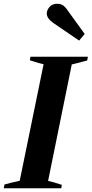

<svg xmlns="http://www.w3.org/2000/svg" viewBox="-37 -1002 488 1022"><path d="M248 -879Q212 -904 212 -930Q212 -948 226.5 -965Q241 -982 268 -982Q289 -982 302.5 -970.5Q316 -959 322 -948L414 -821L384 -786ZM-13 -20Q16 -28 68 -40L195 -660Q178 -663 122 -681L125 -700H431L427 -680Q418 -677 370 -665L345 -659L219 -39Q241 -35 292 -18L289 0H-17Z"/></svg>

Font: Trirong
Style: Bold Italic
Weight: 700
Italic angle: -12°
Designer: Katatrad Team
Foundry: CadsonDemak
Version: Version 1.001